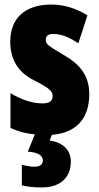

<svg xmlns="http://www.w3.org/2000/svg" viewBox="-20 -583 436 843"><path d="M291 126C291 76 256 42 198 34L208 9C312 1 372 -60 372 -170C372 -255 326 -304 259 -342C188 -384 181 -390 181 -408C181 -426 192 -434 215 -434C253 -434 291 -415 324 -393L364 -516C311 -547 262 -563 205 -563C90 -563 25 -503 25 -400C25 -322 60 -265 128 -231C205 -193 211 -179 211 -161C211 -138 196 -129 166 -129C116 -129 66 -150 26 -174V-21C61 -5 97 4 133 7L102 83C143 85 168 98 168 121C168 140 155 149 131 149C116 149 98 146 76 141V231C101 237 130 240 163 240C246 240 291 196 291 126Z"/></svg>

Font: Noto Sans Georgian ExtraCondensed Black
Style: Regular
Weight: 900
Width: 2
Designer: Monotype Design Team, Akaki Razmadze
Foundry: Google LLC
Version: Version 2.005